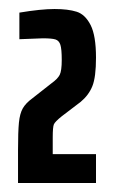

<svg xmlns="http://www.w3.org/2000/svg" viewBox="-20 -826 250 426"><path d="M52 -608 94 -641Q108 -651 112.5 -660Q117 -669 117 -693Q117 -717 114 -726.5Q111 -736 103 -738.5Q95 -741 75 -741L23 -739V-798Q71 -806 101 -806Q131 -806 150 -800Q169 -794 181 -770.5Q193 -747 193 -698Q193 -655 185 -635Q177 -615 159 -600L117 -568Q102 -556 99.5 -550Q97 -544 97 -521V-484H193V-420H20V-493Q20 -534 22 -554Q24 -574 30.5 -585.5Q37 -597 52 -608Z"/></svg>

Font: Saira Ultra Condensed ExtraBold
Style: Regular
Weight: 800
Width: 1
Designer: Hector Gatti with collaboration of the Omnibus-Type team
Foundry: Omnibus-Type
Version: Version 1.001; ttfautohint (v1.8)